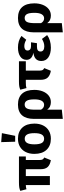

<svg xmlns="http://www.w3.org/2000/svg" viewBox="1078 -1956 1098 3297"><g transform="rotate(-90 1627.5 -307.0)"><path d="M529 -413V-179Q529 -143 538.5 -125.5Q548 -108 572 -97L526 17Q447 3 409 -37.5Q371 -78 371 -158V-413H253V0H98V-413Q74 -412 60 -410Q46 -408 27 -402L-1 -508Q29 -521 60.5 -526Q92 -531 147 -531H590V-413Z M1154 -265Q1154 -180 1122.5 -116.5Q1091 -53 1032.5 -18Q974 17 894 17Q773 17 703.5 -57.5Q634 -132 634 -266Q634 -351 665.5 -414.5Q697 -478 755.5 -513Q814 -548 894 -548Q1016 -548 1085 -473.5Q1154 -399 1154 -265ZM798 -266Q798 -179 821.5 -139Q845 -99 894 -99Q942 -99 966 -139.5Q990 -180 990 -265Q990 -352 966.5 -392Q943 -432 894 -432Q846 -432 822 -391.5Q798 -351 798 -266ZM990 -824 944 -596H843L836 -836Z M1733 -267Q1733 -187 1707.5 -122.5Q1682 -58 1634.5 -20.5Q1587 17 1523 17Q1483 17 1450.5 2.5Q1418 -12 1393 -46V205L1235 222V-275Q1235 -408 1296.5 -478Q1358 -548 1481 -548Q1604 -548 1668.5 -476.5Q1733 -405 1733 -267ZM1570 -265Q1570 -358 1547.5 -395.5Q1525 -433 1482 -433Q1433 -433 1413 -392.5Q1393 -352 1393 -260V-152Q1424 -99 1476 -99Q1520 -99 1545 -140Q1570 -181 1570 -265Z M2064 -413V-179Q2064 -143 2073.5 -125.5Q2083 -108 2107 -97L2061 17Q1982 3 1944 -37.5Q1906 -78 1906 -158V-413H1858Q1821 -413 1804 -411Q1787 -409 1764 -402L1736 -508Q1765 -521 1795.5 -526Q1826 -531 1877 -531H2224V-413Z M2659 -488 2594 -406Q2564 -423 2538 -431Q2512 -439 2481 -439Q2448 -439 2428.5 -424.5Q2409 -410 2409 -383Q2409 -356 2428 -340Q2447 -324 2483 -324H2550L2535 -222H2476Q2432 -222 2412 -206.5Q2392 -191 2392 -160Q2392 -130 2414.5 -113Q2437 -96 2480 -96Q2513 -96 2542.5 -105.5Q2572 -115 2608 -136L2674 -47Q2633 -16 2578 0.5Q2523 17 2458 17Q2355 17 2292 -25.5Q2229 -68 2229 -147Q2229 -266 2371 -283Q2249 -307 2249 -402Q2249 -470 2306.5 -509Q2364 -548 2460 -548Q2577 -548 2659 -488Z M3219 -267Q3219 -187 3193.5 -122.5Q3168 -58 3120.5 -20.5Q3073 17 3009 17Q2969 17 2936.5 2.5Q2904 -12 2879 -46V205L2721 222V-275Q2721 -408 2782.5 -478Q2844 -548 2967 -548Q3090 -548 3154.5 -476.5Q3219 -405 3219 -267ZM3056 -265Q3056 -358 3033.5 -395.5Q3011 -433 2968 -433Q2919 -433 2899 -392.5Q2879 -352 2879 -260V-152Q2910 -99 2962 -99Q3006 -99 3031 -140Q3056 -181 3056 -265Z"/></g></svg>

Font: FiraGOUPP
Style: Bold
Weight: 700
Designer: bBox Type
Foundry: bBox Type GmbH
Version: Version 1.001